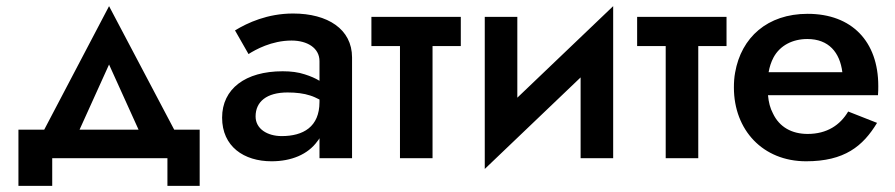

<svg xmlns="http://www.w3.org/2000/svg" viewBox="-20 -515 2914 625"><path d="M525 0V90H630V-93H547L335 -495L124 -93H40V90H150V0ZM335 -305 431 -93H239Z M789 -339C811 -353 864 -383 929 -383C980 -383 1020 -359 1020 -316V-252C1007 -260 991 -267 972 -273C951 -280 927 -283 900 -283C779 -283 703 -226 703 -132C703 -38 774 10 864 10C928 10 982 -12 1013 -55C1016 -58 1018 -62 1020 -65V0H1126V-328C1126 -420 1047 -471 934 -471C851 -471 786 -441 745 -416ZM812 -136C812 -184 848 -214 916 -214C944 -214 969 -211 990 -204C1000 -201 1010 -196 1020 -191V-183C1020 -102 967 -72 897 -72C851 -72 812 -95 812 -136Z M1189 -460V-365H1282V0H1388V-365H1480V-460Z M1664 -460H1558V35L1870 -263V0H1976V-495L1664 -197Z M2054 -460V-365H2147V0H2253V-365H2345V-460Z M2741 -152C2715 -108 2672 -79 2609 -79C2558 -79 2517 -101 2496 -146C2487 -163 2482 -182 2480 -205H2838C2839 -217 2839 -227 2839 -235C2839 -380 2753 -470 2609 -470C2478 -470 2393 -393 2373 -279C2370 -263 2369 -247 2369 -230C2369 -92 2463 10 2604 10C2729 10 2789 -39 2835 -115ZM2482 -280C2485 -297 2490 -313 2498 -328C2519 -367 2560 -388 2608 -388C2678 -388 2714 -344 2722 -280Z"/></svg>

Font: Jost Medium
Style: Regular
Weight: 500
Version: Version 3.710